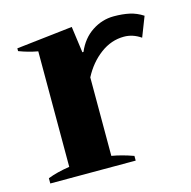

<svg xmlns="http://www.w3.org/2000/svg" viewBox="-82 -590 667 671"><g transform="rotate(-15 251.5 -254.5)"><path d="M20 -19Q53 -32 99 -39V-457Q65 -463 31 -476V-486L234 -509L247 -414H251Q270 -459 306.5 -483Q343 -507 385 -507Q417 -507 442 -501.5Q467 -496 490 -481L462 -409Q433 -429 401 -429Q355 -429 315.5 -399.5Q276 -370 251 -322V-38Q287 -32 329 -17V0H20Z"/></g></svg>

Font: Trirong
Style: Bold
Weight: 700
Designer: Katatrad Team
Foundry: CadsonDemak
Version: Version 1.001